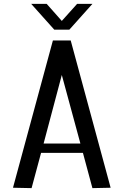

<svg xmlns="http://www.w3.org/2000/svg" viewBox="-20 -970 640 991"><path d="M260 -817H338L457 -950H378L299 -862L221 -950H141ZM551 -1 345 -761H253L47 -1L143 1L192 -181H408L457 1ZM299 -583 395 -229H205Z"/></svg>

Font: LXGW Marker Gothic
Style: Regular
Weight: 400
Version: Version 1.001